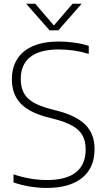

<svg xmlns="http://www.w3.org/2000/svg" viewBox="-20 -964 550 994"><path d="M50 -19.5V-61.5Q137 -32 223.5 -32Q323 -32 373.2 -72Q423.5 -112 423.5 -190Q423.5 -234 406.8 -263.5Q390 -293 354.5 -313Q319 -333 259 -348.5L226 -357Q132 -381 86.8 -428.5Q41.5 -476 41.5 -553.5Q41.5 -614 69 -658Q96.5 -702 151 -725.5Q205.5 -749 285 -749Q325 -749 365.5 -743.2Q406 -737.5 439.5 -726.5V-685Q365 -708 284 -708Q186 -708 136.8 -669Q87.5 -630 87.5 -556Q87.5 -512.5 102.8 -483.5Q118 -454.5 151.5 -434.5Q185 -414.5 242 -399.5L275 -391Q376 -365 422.8 -317.5Q469.5 -270 469.5 -192.5Q469.5 -95 405 -43Q340.5 9 221.5 9Q180 9 135.2 1.8Q90.5 -5.5 50 -19.5ZM355.5 -944.5H402.5L282 -807H236.5L115.5 -944.5H162.5L259 -832Z"/></svg>

Font: Encode Sans ExtraLight
Style: Regular
Weight: 275
Designer: Multiple Designers
Foundry: Impallari Type
Version: Version 2.000